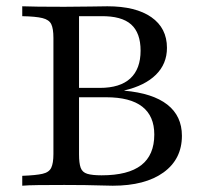

<svg xmlns="http://www.w3.org/2000/svg" viewBox="-20 -591 648 611"><path d="M50.8 0V-31.5Q94.4 -33.1 115.3 -37.9Q136.3 -42.7 143.1 -57.3Q150 -71.8 150 -100.8V-470.2Q150 -500 143.1 -514.1Q136.3 -528.2 114.9 -533.5Q93.5 -538.7 50.8 -539.5V-571Q68.5 -570.2 102.8 -569.8Q137.1 -569.4 184.7 -569.4Q229 -569.4 267.3 -570.2Q305.6 -571 321.8 -571Q412.1 -571 461.7 -536.3Q511.3 -501.6 511.3 -438.7Q511.3 -387.9 476.2 -353.2Q441.1 -318.5 375.8 -303.2V-302.4Q466.1 -294.4 512.5 -258.1Q558.9 -221.8 558.9 -158.9Q558.9 -84.7 500.4 -42.3Q441.9 0 338.7 0Q325 0 302.4 -0.8Q279.8 -1.6 250 -2Q220.2 -2.4 184.7 -2.4Q136.3 -2.4 102 -2Q67.7 -1.6 50.8 0ZM303.2 -33.1Q387.9 -33.1 429.4 -65.3Q471 -97.6 471 -162.9Q471 -221.8 432.7 -251.6Q394.4 -281.5 317.7 -281.5H215.3V-311.3H297.6Q362.1 -311.3 394.8 -341.5Q427.4 -371.8 427.4 -429.8Q427.4 -486.3 397.2 -513.3Q366.9 -540.3 301.6 -539.5H231.5V-100Q231.5 -71.8 236.7 -57.3Q241.9 -42.7 257.7 -37.9Q273.4 -33.1 303.2 -33.1Z"/></svg>

Font: Playfair 12pt
Style: Regular
Weight: 400
Designer: Claus Eggers Sørensen
Foundry: Claus Eggers Sørensen
Version: Version 2.000;gftools[0.9.28]